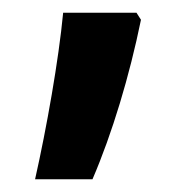

<svg xmlns="http://www.w3.org/2000/svg" viewBox="-20 -147 296 301"><path d="M201 -116 194 -127H79C72 -53 53 54 35 134H125C156 62 183 -28 201 -116Z"/></svg>

Font: Noto Sans Lao UI Cond SemBd
Style: Regular
Weight: 600
Width: 3
Designer: Monotype Design Team
Foundry: Monotype Imaging Inc.
Version: Version 2.000